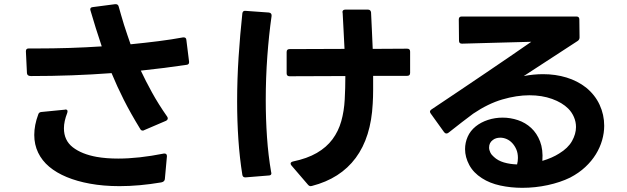

<svg xmlns="http://www.w3.org/2000/svg" viewBox="-20 -838 3000 919"><path d="M663 -213Q655 -213 651 -221Q605 -296 572.5 -360.5Q540 -425 514 -488Q420 -481 324 -477.5Q228 -474 128 -474Q110 -474 109 -488L104 -591V-593Q104 -606 117 -606H153Q234 -606 312.5 -608.5Q391 -611 467 -616Q453 -657 438.5 -703.5Q424 -750 413 -788Q412 -790 412 -793Q412 -803 424 -804L531 -818H534Q545 -818 548 -807Q553 -789 559.5 -766.5Q566 -744 573.5 -719.5Q581 -695 589.5 -671Q598 -647 605 -626Q676 -633 739 -641Q802 -649 856 -659H860Q871 -659 872 -647L885 -543V-540Q885 -530 875 -528Q821 -520 766.5 -513Q712 -506 654 -500Q677 -451 707.5 -395.5Q738 -340 780 -280Q783 -276 783 -271Q783 -265 775 -260L670 -215Q668 -213 663 -213ZM552 53Q475 53 410 41Q349 30 299.5 9.5Q250 -11 215.5 -40Q181 -69 162.5 -107.5Q144 -146 144 -192Q144 -239 163 -290Q166 -301 178 -302L290 -313Q291 -314 293 -314Q307 -314 302 -298Q286 -257 286 -224Q286 -166 328.5 -133Q371 -100 443 -87Q466 -83 491.5 -81Q517 -79 546 -79Q643 -79 764 -103H768Q779 -103 779 -90L769 20Q767 32 752 35Q646 53 552 53Z M1467 53Q1460 53 1454 46L1375 -46Q1371 -51 1371 -55Q1371 -62 1382 -65Q1450 -79 1496.5 -106Q1543 -133 1571.5 -171.5Q1600 -210 1613.5 -258Q1627 -306 1630 -362Q1633 -416 1633 -474L1366 -473Q1352 -473 1352 -487V-589Q1352 -603 1366 -603L1629 -604Q1627 -649 1624.5 -692.5Q1622 -736 1620 -778Q1619 -779 1619 -779Q1619 -792 1633 -792H1741Q1754 -792 1756 -779Q1758 -738 1760 -694.5Q1762 -651 1764 -604L1929 -605Q1943 -605 1943 -591V-489Q1943 -475 1929 -475H1766Q1766 -440 1766 -407Q1766 -374 1764 -342Q1756 -181 1682.5 -82Q1609 17 1473 52ZM1154 11Q1142 11 1140 -1Q1127 -82 1121 -170.5Q1115 -259 1115 -352Q1115 -458 1122 -565Q1129 -672 1140 -774Q1142 -788 1156 -786L1267 -778Q1281 -776 1280 -762Q1267 -671 1259.5 -568Q1252 -465 1252 -359Q1252 -269 1258 -181.5Q1264 -94 1278 -13L1279 -10V-9Q1279 2 1266 2L1155 11Z M2480 61Q2425 61 2374.5 50Q2324 39 2287 15Q2246 -11 2226 -48.5Q2206 -86 2206 -124Q2206 -155 2218.5 -183.5Q2231 -212 2257 -233Q2282 -253 2315.5 -264Q2349 -275 2386 -275Q2423 -275 2459 -263Q2495 -251 2522.5 -225.5Q2550 -200 2565 -161Q2580 -122 2576 -68Q2623 -82 2656 -103Q2699 -129 2718 -163Q2737 -197 2737 -230Q2737 -255 2727 -278Q2717 -301 2700 -318Q2671 -347 2622.5 -364.5Q2574 -382 2514 -382Q2453 -382 2384.5 -362Q2316 -342 2245 -294Q2221 -276 2191.5 -253.5Q2162 -231 2127 -203Q2122 -199 2117 -199Q2111 -199 2106 -205L2042 -294Q2038 -300 2038 -303Q2038 -309 2045 -314Q2117 -362 2181.5 -405.5Q2246 -449 2304.5 -488.5Q2363 -528 2417 -565Q2471 -602 2523 -638Q2439 -636 2354.5 -633.5Q2270 -631 2191 -629Q2177 -629 2177 -643L2176 -745Q2176 -759 2190 -759H2739Q2753 -759 2753 -745L2754 -659Q2754 -648 2745 -642L2487 -474Q2534 -483 2579 -483Q2639 -483 2691.5 -467Q2744 -451 2785 -419Q2828 -384 2850 -336.5Q2872 -289 2872 -236Q2872 -202 2862 -167Q2852 -132 2832 -99.5Q2812 -67 2781.5 -38.5Q2751 -10 2709 12Q2662 35 2602 48Q2542 61 2480 61ZM2455 -51Q2459 -66 2459 -82Q2459 -105 2451.5 -122.5Q2444 -140 2432 -153Q2420 -166 2405 -172.5Q2390 -179 2375 -179Q2353 -179 2339 -168Q2321 -155 2321 -132Q2321 -120 2327 -108Q2333 -96 2344 -87Q2363 -69 2392 -60.5Q2421 -52 2455 -51Z"/></svg>

Font: LINE Seed JP_TTF Bold
Style: Regular
Weight: 700
Designer: LINE & Fontrix & Fontworks
Version: Version 1.009